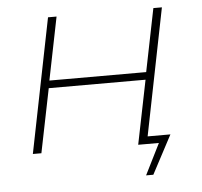

<svg xmlns="http://www.w3.org/2000/svg" viewBox="-48 -569 777 739"><g transform="rotate(-5 340.5 -199.5)"><path d="M487 120 547 0H467L517 -247H143L93 0H60L164 -519H197L148 -276H522L571 -519H604L506 -29H594L515 120Z"/></g></svg>

Font: Montserrat ExtraLight
Style: Italic
Weight: 200
Italic angle: -11.3°
Designer: Julieta Ulanovsky
Foundry: Julieta Ulanovsky
Version: Version 9.000; ttfautohint (v1.8.4.7-5d5b)